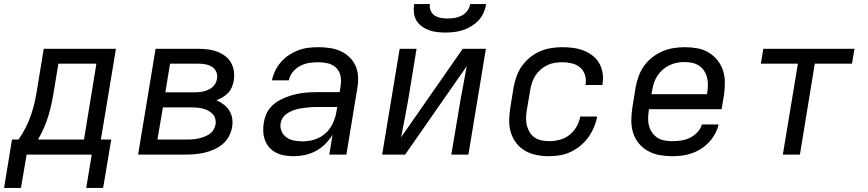

<svg xmlns="http://www.w3.org/2000/svg" viewBox="-47 -760 4267 944"><path d="M-27 164 12 -74H44Q64 -102 79.5 -133Q95 -164 106 -196Q117 -228 124 -260.5Q131 -293 136 -325L168 -520H523L449 -74H500L460 164H377L404 0H84L56 164ZM140 -74H366L427 -447H240L218 -313Q213 -282 206.5 -251.5Q200 -221 191 -191Q182 -161 169 -131.5Q156 -102 140 -74Z M632 0 718 -520H929Q953 -520 976.5 -517Q1000 -514 1021 -506Q1042 -498 1060 -484.5Q1078 -471 1089 -451.5Q1100 -432 1103 -409Q1106 -386 1102 -362Q1099 -346 1092.5 -330.5Q1086 -315 1074 -302.5Q1062 -290 1047 -281.5Q1032 -273 1017 -267Q1036 -259 1052.5 -246.5Q1069 -234 1080 -217Q1091 -200 1094.5 -178.5Q1098 -157 1094 -134Q1090 -111 1078 -89Q1066 -67 1047 -51Q1028 -35 1005 -25Q982 -15 959 -9.5Q936 -4 912.5 -2Q889 0 866 0ZM766 -306H908Q919 -306 930.5 -307Q942 -308 953.5 -310.5Q965 -313 976 -318Q987 -323 996.5 -331Q1006 -339 1012 -349.5Q1018 -360 1020 -372Q1023 -390 1016.5 -406Q1010 -422 996 -431Q982 -440 964.5 -443.5Q947 -447 929 -447H789ZM727 -74H866Q880 -74 894.5 -74.5Q909 -75 923.5 -78Q938 -81 952.5 -86Q967 -91 980 -99Q993 -107 1001.5 -120Q1010 -133 1013 -148Q1015 -163 1011 -177Q1007 -191 997.5 -200.5Q988 -210 975.5 -216.5Q963 -223 949 -226.5Q935 -230 920 -231Q905 -232 891 -232H754Z M1399 8H1398Q1376 8 1353.5 4.5Q1331 1 1312 -8.5Q1293 -18 1278.5 -33.5Q1264 -49 1256.5 -69Q1249 -89 1247.5 -111.5Q1246 -134 1250 -157Q1253 -177 1261 -196.5Q1269 -216 1283.5 -232.5Q1298 -249 1316.5 -260.5Q1335 -272 1354.5 -280Q1374 -288 1394.5 -293.5Q1415 -299 1435 -302Q1455 -305 1475.5 -306Q1496 -307 1516 -307H1623L1628 -339Q1632 -364 1627 -387.5Q1622 -411 1605.5 -427Q1589 -443 1565.5 -448.5Q1542 -454 1517 -454Q1495 -454 1472.5 -450.5Q1450 -447 1429 -436Q1408 -425 1392.5 -406Q1377 -387 1373 -365H1290Q1295 -389 1306 -412Q1317 -435 1334.5 -455Q1352 -475 1374 -489.5Q1396 -504 1420 -513Q1444 -522 1468.5 -525Q1493 -528 1517 -528Q1546 -528 1574 -524Q1602 -520 1626.5 -509Q1651 -498 1670.5 -479.5Q1690 -461 1701 -436.5Q1712 -412 1713.5 -384Q1715 -356 1710 -327L1656 0H1572L1588 -97Q1573 -73 1552 -52Q1531 -31 1505.5 -17.5Q1480 -4 1452.5 2Q1425 8 1399 8ZM1441 -65Q1470 -65 1499.5 -74Q1529 -83 1552.5 -104Q1576 -125 1589 -153Q1602 -181 1607 -210L1611 -234H1516Q1503 -234 1490 -233.5Q1477 -233 1464 -231.5Q1451 -230 1437.5 -228Q1424 -226 1411 -222.5Q1398 -219 1385.5 -213.5Q1373 -208 1361.5 -200Q1350 -192 1342.5 -180Q1335 -168 1333 -155Q1329 -134 1337.5 -114.5Q1346 -95 1362 -84Q1378 -73 1399 -69Q1420 -65 1441 -65Z M1832 0 1918 -520H2001L1967 -312Q1958 -255 1947 -198.5Q1936 -142 1925 -85L2228 -520H2342L2256 0H2172L2207 -208Q2216 -265 2227 -321.5Q2238 -378 2248 -435L1945 0ZM2143 -600Q2122 -600 2101 -602.5Q2080 -605 2061 -612Q2042 -619 2026 -631Q2010 -643 2000 -660Q1990 -677 1988 -698Q1986 -719 1989 -740H2067Q2064 -723 2070.5 -707.5Q2077 -692 2090.5 -683.5Q2104 -675 2120.5 -672Q2137 -669 2154 -669Q2172 -669 2189.5 -672Q2207 -675 2223.5 -683.5Q2240 -692 2251 -707.5Q2262 -723 2265 -740H2343Q2340 -719 2331 -698Q2322 -677 2306 -660Q2290 -643 2270 -631Q2250 -619 2229 -612Q2208 -605 2186 -602.5Q2164 -600 2143 -600Z M2652 8Q2621 8 2590.5 2Q2560 -4 2535 -18.5Q2510 -33 2492 -56Q2474 -79 2465 -107.5Q2456 -136 2456.5 -167Q2457 -198 2462 -230L2478 -330Q2483 -357 2492.5 -384Q2502 -411 2518.5 -434.5Q2535 -458 2558 -477Q2581 -496 2607.5 -507.5Q2634 -519 2662 -523.5Q2690 -528 2717 -528Q2744 -528 2771 -524.5Q2798 -521 2822 -511.5Q2846 -502 2866.5 -486.5Q2887 -471 2899.5 -448.5Q2912 -426 2916 -399.5Q2920 -373 2915 -346Q2915 -345 2915 -344Q2915 -343 2914 -342H2832Q2832 -343 2832 -343.5Q2832 -344 2832 -344Q2836 -369 2829 -391.5Q2822 -414 2805 -428.5Q2788 -443 2764.5 -448.5Q2741 -454 2717 -454Q2699 -454 2680 -451Q2661 -448 2643.5 -439.5Q2626 -431 2611 -418Q2596 -405 2585.5 -388.5Q2575 -372 2569 -354Q2563 -336 2560 -318L2543 -218Q2540 -199 2539.5 -179.5Q2539 -160 2543.5 -142.5Q2548 -125 2557.5 -109.5Q2567 -94 2581.5 -84Q2596 -74 2614.5 -70Q2633 -66 2652 -66Q2678 -66 2704 -72.5Q2730 -79 2752 -96Q2774 -113 2787.5 -137Q2801 -161 2806 -187H2889Q2884 -160 2873 -134Q2862 -108 2845.5 -85Q2829 -62 2806.5 -43.5Q2784 -25 2758.5 -13Q2733 -1 2706 3.5Q2679 8 2652 8Z M3257 8Q3226 8 3195.5 2.5Q3165 -3 3139 -17.5Q3113 -32 3094 -55Q3075 -78 3066 -106.5Q3057 -135 3057 -166.5Q3057 -198 3062 -230L3078 -330Q3083 -357 3092.5 -384Q3102 -411 3119 -435Q3136 -459 3159.5 -477.5Q3183 -496 3209.5 -507.5Q3236 -519 3264 -523.5Q3292 -528 3319 -528Q3351 -528 3381.5 -522.5Q3412 -517 3437 -502Q3462 -487 3480.5 -464Q3499 -441 3508 -412.5Q3517 -384 3517 -353Q3517 -322 3512 -290L3501 -223H3144L3143 -218Q3140 -198 3139.5 -178.5Q3139 -159 3144 -141Q3149 -123 3159.5 -108Q3170 -93 3185 -83Q3200 -73 3219 -69.5Q3238 -66 3257 -66Q3279 -66 3301 -69Q3323 -72 3344 -82Q3365 -92 3381.5 -109.5Q3398 -127 3404 -148H3486Q3481 -125 3468.5 -102Q3456 -79 3438.5 -60.5Q3421 -42 3399 -28Q3377 -14 3353.5 -6Q3330 2 3305.5 5Q3281 8 3257 8ZM3156 -297H3429L3430 -302Q3433 -322 3433.5 -341Q3434 -360 3429.5 -378Q3425 -396 3415 -411.5Q3405 -427 3390 -437Q3375 -447 3356.5 -451Q3338 -455 3318 -455Q3300 -455 3281.5 -451.5Q3263 -448 3245 -439.5Q3227 -431 3212 -418Q3197 -405 3186 -388.5Q3175 -372 3169 -354Q3163 -336 3160 -318Z M3802 0 3876 -447H3694L3706 -520H4154L4142 -447H3959L3886 0Z"/></svg>

Font: Iosevka SS04 Extended Oblique
Style: Regular
Weight: 400
Width: 7
Italic angle: -9°
Monospace: yes
Designer: Belleve Invis
Foundry: Belleve Invis
Version: Version 19.0.0; ttfautohint (v1.8.4)